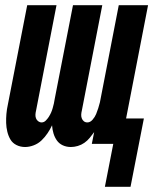

<svg xmlns="http://www.w3.org/2000/svg" viewBox="-20 -550 590 734"><path d="M381 164 413 0H331L340 -45Q332 -34 323 -23Q314 -12 302.5 -4Q291 4 277.5 8Q264 12 251 12Q234 12 220 5.5Q206 -1 197.5 -13Q189 -25 184.5 -40Q180 -55 179 -71Q172 -56 162 -41Q152 -26 139 -13.5Q126 -1 109 5.5Q92 12 76 12Q58 12 43 4.5Q28 -3 20 -16.5Q12 -30 8 -46.5Q4 -63 3.5 -80Q3 -97 4.5 -114.5Q6 -132 10 -150L84 -530H196L118 -128Q116 -120 115.5 -112.5Q115 -105 117.5 -98Q120 -91 126 -86.5Q132 -82 139 -82Q148 -82 155 -89Q162 -96 167 -104Q172 -112 175.5 -120Q179 -128 181.5 -137Q184 -146 186 -154.5Q188 -163 189 -171L259 -530H371L293 -128Q291 -120 290.5 -112.5Q290 -105 292.5 -98Q295 -91 300.5 -86.5Q306 -82 314 -82Q325 -82 334 -92.5Q343 -103 347.5 -114Q352 -125 355.5 -136Q359 -147 362 -159L434 -530H546L462 -97H530L479 164Z"/></svg>

Font: Lode
Style: Bold Italic
Weight: 700
Italic angle: -11°
Monospace: yes
Designer: Belleve Invis
Foundry: Belleve Invis
Version: Version 29.2.0; ttfautohint (v1.8.3)